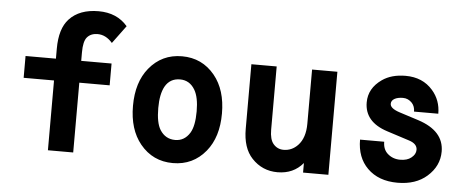

<svg xmlns="http://www.w3.org/2000/svg" viewBox="-50 -864 2444 997"><g transform="rotate(5 1172.0 -366.0)"><path d="M227.1 0V-363.8H68.8V-477.5H227.1V-529.8Q227.1 -634.3 274.4 -685.1Q327.6 -742.2 426.8 -742.2Q522.9 -742.2 578.1 -677.2L509.3 -584Q475.1 -623.5 432.1 -623.5Q396.5 -623.5 377 -600.6Q358.9 -579.1 358.9 -522V-477.5H517.1V-363.8H358.9V0Z M878.9 -426.3Q826.7 -426.3 801.3 -381.8Q778.8 -341.3 778.8 -268.6Q778.8 -191.4 801.3 -155.3Q829.6 -110.8 880.4 -110.8Q928.7 -110.8 956.5 -155.3Q979 -191.9 979 -268.6Q979 -341.8 956.5 -379.9Q929.2 -426.3 878.9 -426.3ZM708 -70.8Q647 -145.5 647 -268.6Q647 -391.6 708 -466.3Q773.9 -546.9 878.9 -546.9Q983.9 -546.9 1049.8 -466.3Q1110.8 -391.6 1110.8 -268.6Q1110.8 -145.5 1049.8 -70.8Q983.9 9.8 878.9 9.8Q773.9 9.8 708 -70.8Z M1689 0H1557.1V-49.8Q1507.3 9.8 1424.3 9.8Q1344.7 9.8 1290.5 -47.9Q1240.7 -100.6 1240.7 -200.7V-537.1H1372.6V-207.5Q1372.6 -156.7 1392.1 -133.8Q1413.1 -108.9 1445.8 -108.9Q1488.8 -108.9 1520 -141.6Q1557.1 -180.7 1557.1 -254.9V-537.1H1689Z M1836.9 -196.3H1962.9Q1962.9 -156.7 1987.3 -134.8Q2014.6 -110.4 2053.2 -110.4Q2089.8 -110.4 2110.8 -127.4Q2133.8 -145.5 2133.8 -168.9Q2133.8 -200.2 2091.3 -213.9L1973.1 -252Q1854.5 -290.5 1854.5 -392.1Q1854.5 -465.8 1922.4 -513.2Q1970.7 -546.9 2044.4 -546.9Q2133.3 -546.9 2186 -486.3Q2230 -436 2230 -365.7H2103.5Q2103.5 -392.6 2087.9 -410.2Q2067.9 -431.6 2040.5 -431.6Q2013.2 -431.6 1996.3 -422.1Q1979.5 -412.6 1979.5 -395.5Q1979.5 -371.6 2028.8 -355.5L2129.4 -323.2Q2264.6 -279.3 2264.6 -171.4Q2264.6 -95.7 2203.1 -41.5Q2145 9.8 2049.8 9.8Q1950.7 9.8 1892.6 -47.9Q1836.9 -103 1836.9 -196.3Z"/></g></svg>

Font: Consola Mono
Style: Bold
Weight: 700
Monospace: yes
Designer: Wojciech Kalinowski "wmk69" (wmk69@o2.pl)
Foundry: Wojciech Kalinowski "wmk69" (wmk69@o2.pl)
Version: Version 2.1.0